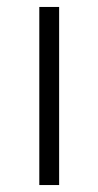

<svg xmlns="http://www.w3.org/2000/svg" viewBox="-20 -532 283 552"><path d="M93 0V-512H150V0Z"/></svg>

Font: IBM Plex Sans Hebrew Light
Style: Regular
Weight: 300
Designer: Mike Abbink, Paul van der Laan, Pieter van Rosmalen, Yanek Iontef
Foundry: Bold Monday
Version: Version 1.2